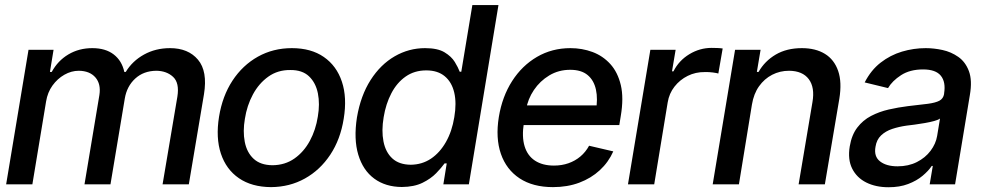

<svg xmlns="http://www.w3.org/2000/svg" viewBox="-20 -748 3991 779"><path d="M4.9 0 95.7 -545.9H197.3L182.6 -456.1H189.9Q214.4 -501.5 257.3 -527.1Q300.3 -552.7 354.5 -552.7Q408.2 -552.7 441.4 -527.1Q474.6 -501.5 484.4 -456.1H490.2Q517.1 -500.5 564.2 -526.6Q611.3 -552.7 669.9 -552.7Q743.7 -552.7 783.2 -505.9Q822.8 -459 807.6 -365.7L746.1 0H639.6L699.7 -356Q708.5 -411.6 682.4 -436Q656.2 -460.4 614.3 -460.9Q562.5 -460.4 528.6 -429.2Q494.6 -397.9 486.3 -348.1L428.2 0H322.8L383.3 -362.8Q390.1 -407.2 367.2 -433.8Q344.2 -460.4 299.8 -460.9Q269.5 -460.9 241.2 -444.8Q212.9 -428.7 192.9 -400.9Q172.9 -373 167 -336.4L111.3 0Z M1079.6 11.2Q1001.5 10.7 949.5 -24.9Q897.5 -60.5 876.2 -124.8Q855 -189 868.7 -274.4Q882.3 -358.4 923.3 -420.9Q964.4 -483.4 1026.4 -518.1Q1088.4 -552.7 1164.1 -552.7Q1242.2 -552.7 1293.9 -516.8Q1345.7 -481 1367.2 -416.5Q1388.7 -352.1 1374.5 -266.1Q1361.3 -182.6 1320.1 -120.4Q1278.8 -58.1 1217 -23.7Q1155.3 10.7 1079.6 11.2ZM1085.4 -77.6Q1136.7 -78.1 1174.8 -105Q1212.9 -131.8 1237.1 -176.5Q1261.2 -221.2 1269.5 -274.9Q1278.3 -326.2 1269.8 -369.1Q1261.2 -412.1 1233.9 -438.2Q1206.5 -464.4 1157.7 -463.9Q1106.9 -464.4 1068.6 -437Q1030.3 -409.7 1006.1 -364.7Q981.9 -319.8 973.6 -266.1Q964.8 -215.3 973.1 -172.4Q981.4 -129.4 1009 -103.8Q1036.6 -78.1 1085.4 -77.6Z M1610.4 10.7Q1543.9 10.3 1498.3 -23.4Q1452.6 -57.1 1433.6 -120.4Q1414.6 -183.6 1428.2 -271.5Q1443.4 -360.4 1483.6 -423.3Q1523.9 -486.3 1581.3 -519.5Q1638.7 -552.7 1704.6 -552.7Q1755.4 -552.7 1783.4 -535.9Q1811.5 -519 1825.2 -496.6Q1838.9 -474.1 1845.2 -457H1851.6L1896.5 -727.5H2002.4L1882.3 0H1778.8L1792.5 -85H1783.7Q1771.5 -67.9 1749.8 -45.4Q1728 -22.9 1694.1 -6.3Q1660.2 10.3 1610.4 10.7ZM1646.5 -79.6Q1692.4 -80.1 1728.5 -104.2Q1764.6 -128.4 1789.3 -171.9Q1814 -215.3 1823.2 -272.5Q1833 -329.6 1823 -372.3Q1813 -415 1784.4 -438.7Q1755.9 -462.4 1709.5 -462.4Q1661.6 -462.4 1626 -437.5Q1590.3 -412.6 1567.9 -369.6Q1545.4 -326.7 1536.6 -272.5Q1527.3 -217.8 1535.9 -174.1Q1544.4 -130.4 1571.8 -105.2Q1599.1 -80.1 1646.5 -79.6Z M2223.6 11.2Q2142.1 11.2 2088.1 -24.4Q2034.2 -60.1 2012.2 -124Q1990.2 -188 2003.9 -273.4Q2017.6 -356.4 2057.9 -419.2Q2098.1 -481.9 2158.9 -517.3Q2219.7 -552.7 2294.4 -552.7Q2341.8 -552.7 2383.8 -537.1Q2425.8 -521.5 2456.1 -488.3Q2486.3 -455.1 2498.8 -402.8Q2511.2 -350.6 2498.5 -276.4L2492.7 -240.7H2058.6L2071.8 -320.3H2451.7L2397.5 -295.9Q2406.2 -346.7 2397.9 -384.5Q2389.6 -422.4 2364 -443.6Q2338.4 -464.8 2293.5 -464.8Q2246.6 -464.8 2208.7 -442.1Q2170.9 -419.4 2146.2 -382.8Q2121.6 -346.2 2114.3 -303.2L2105.5 -249Q2096.7 -193.4 2108.4 -154.8Q2120.1 -116.2 2150.6 -96.2Q2181.2 -76.2 2227.5 -76.2Q2259.3 -76.2 2286.4 -85.7Q2313.5 -95.2 2334.7 -113Q2356 -130.9 2370.1 -156.7L2468.3 -133.8Q2448.7 -89.8 2413.6 -57.4Q2378.4 -24.9 2330.3 -6.8Q2282.2 11.2 2223.6 11.2Z M2527.8 0 2618.7 -545.9H2721.2L2706.5 -458.5H2712.4Q2734.4 -502.4 2776.9 -528.1Q2819.3 -553.7 2867.2 -553.7Q2877.4 -553.7 2890.4 -553.2Q2903.3 -552.7 2912.1 -551.3L2894.5 -449.7Q2888.7 -451.7 2872.6 -453.9Q2856.4 -456.1 2839.8 -455.6Q2802.2 -456.1 2770.3 -440.2Q2738.3 -424.3 2716.6 -396.5Q2694.8 -368.7 2689 -332.5L2634.3 0Z M3030.8 -323.7 2978 0H2871.6L2962.4 -545.9H3065.9L3050.8 -456.1H3057.6Q3083 -500.5 3127.4 -526.6Q3171.9 -552.7 3233.4 -552.7Q3289.1 -552.7 3326.9 -529.5Q3364.7 -506.3 3380.6 -460.4Q3396.5 -414.6 3385.3 -346.7L3326.7 0H3220.2L3276.4 -334Q3286.6 -393.1 3261.5 -426.8Q3236.3 -460.4 3181.6 -460.9Q3144.5 -460.9 3112.8 -444.6Q3081.1 -428.2 3059.6 -397.9Q3038.1 -367.7 3030.8 -323.7Z M3585 11.7Q3533.2 11.7 3494.6 -7.6Q3456.1 -26.9 3437.5 -64Q3418.9 -101.1 3427.7 -154.3Q3435.5 -200.7 3458.3 -230.5Q3481 -260.3 3514.2 -277.6Q3547.4 -294.9 3585.9 -303.7Q3624.5 -312.5 3664.1 -317.4Q3713.9 -322.8 3744.9 -326.9Q3775.9 -331.1 3791.5 -339.4Q3807.1 -347.7 3810.5 -366.7V-369.1Q3817.9 -415.5 3797.1 -440.9Q3776.4 -466.3 3725.1 -466.3Q3671.9 -466.3 3636 -443.1Q3600.1 -419.9 3583 -390.6L3488.3 -413.6Q3513.7 -463.4 3553 -493.9Q3592.3 -524.4 3639.6 -538.6Q3687 -552.7 3735.8 -552.7Q3768.6 -552.7 3803.7 -545.2Q3838.9 -537.6 3867.9 -517.3Q3897 -497.1 3911.1 -459.5Q3925.3 -421.9 3915 -362.3L3855 0H3752L3764.6 -74.7H3760.3Q3747.1 -54.7 3723.1 -34.7Q3699.2 -14.6 3664.8 -1.5Q3630.4 11.7 3585 11.7ZM3621.6 -73.2Q3666 -73.2 3700.2 -90.6Q3734.4 -107.9 3755.6 -136.2Q3776.9 -164.6 3782.2 -196.3L3793.9 -267.1Q3787.1 -261.7 3770.3 -257.1Q3753.4 -252.4 3732.4 -248.8Q3711.4 -245.1 3691.2 -242.4Q3670.9 -239.7 3658.2 -238.3Q3627 -233.9 3599.9 -224.9Q3572.8 -215.8 3554.7 -198.5Q3536.6 -181.2 3532.2 -152.8Q3524.9 -113.3 3550.5 -93.3Q3576.2 -73.2 3621.6 -73.2Z"/></svg>

Font: Inter Tight Medium
Style: Italic
Weight: 500
Italic angle: -9.39999°
Designer: Rasmus Andersson
Foundry: rsms
Version: Version 3.004